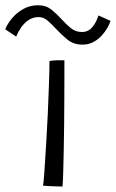

<svg xmlns="http://www.w3.org/2000/svg" viewBox="-88 -692 432 714"><path d="M144.5 1.5Q139 1.5 124 1.2Q109 1 93.8 0Q78.5 -1 72 -1.5Q74.5 -14.5 77.2 -55.8Q80 -97 83.5 -153.8Q87 -210.5 89.8 -270.5Q92.5 -330.5 94.2 -382.2Q96 -434 96 -464.5Q100 -466 107.5 -466.8Q115 -467.5 123.5 -467.8Q132 -468 139.8 -468Q147.5 -468 151.5 -468Q151.5 -449.5 151.5 -412.2Q151.5 -375 151.2 -327Q151 -279 150.5 -228.2Q150 -177.5 149 -130.8Q148 -84 147 -49Q146 -14 144.5 1.5ZM-68.5 -583Q-61 -602.5 -44 -623.2Q-27 -644 -2 -658.2Q23 -672.5 53 -672.5Q83 -672.5 103.5 -656Q124 -639.5 141.5 -620Q157.5 -602 175.2 -587.5Q193 -573 217 -573Q240 -573 255.2 -591Q270.5 -609 278 -634.5L323 -614.5Q320 -604 311.8 -589.2Q303.5 -574.5 290.5 -560Q277.5 -545.5 259.5 -535.8Q241.5 -526 218.5 -526Q185.5 -526 162.2 -545.2Q139 -564.5 119.5 -585.5Q104 -602.5 88.8 -615.5Q73.5 -628.5 56 -628.5Q35.5 -628.5 19.2 -618Q3 -607.5 -8.8 -590.8Q-20.5 -574 -28 -556Z"/></svg>

Font: Grandstander Thin ExtraLight
Style: Regular
Weight: 250
Version: Version 1.200